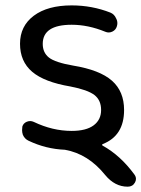

<svg xmlns="http://www.w3.org/2000/svg" viewBox="-20 -578 535 726"><path d="M397.5 -530.3Q412.1 -524.4 418.9 -508.8Q423.8 -500 423.8 -490.2Q423.8 -484.4 421.9 -478.5Q418 -464.8 404.8 -458.5Q391.6 -452.1 377.9 -458Q313.5 -484.4 251 -484.4Q141.6 -484.4 141.6 -412.1Q141.6 -378.9 165 -360.4Q188.5 -341.8 255.9 -330.1Q357.4 -313.5 403.3 -272.9Q449.2 -232.4 449.2 -162.1Q449.2 -64.5 368.2 -33.2Q366.2 -32.2 366.2 -30.3Q366.2 -28.3 368.2 -27.3Q435.5 9.8 488.3 82Q494.1 89.8 494.1 98.6Q494.1 105.5 490.2 112.3Q481.4 127.9 462.9 127.9Q414.1 127.9 377.9 84Q313.5 3.9 225.6 -11.7Q153.3 -14.6 87.9 -45.9Q73.2 -52.7 66.4 -68.4Q63.5 -77.1 63.5 -85.9Q63.5 -92.8 64.5 -99.6Q68.4 -112.3 81.5 -117.7Q94.7 -123 107.4 -117.2Q178.7 -83 251 -83Q305.7 -83 334 -104Q362.3 -125 362.3 -162.1Q362.3 -199.2 336.9 -218.8Q311.5 -238.3 246.1 -251Q147.5 -267.6 101.6 -306.6Q55.7 -345.7 55.7 -412.6Q55.7 -479.5 107.9 -518.6Q160.2 -557.6 251 -557.6Q328.1 -557.6 397.5 -530.3Z"/></svg>

Font: Gen Jyuu Gothic P Regular
Style: Regular
Weight: 400
Designer: [Source Han Sans]
Ryoko NISHIZUKA  (kana & ideographs); Paul D. Hunt (Latin, Greek & Cyrillic); Wenlong ZHANG  (bopomofo
Version: Version 1.002.20150607